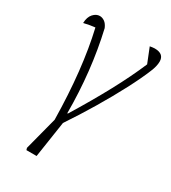

<svg xmlns="http://www.w3.org/2000/svg" viewBox="-169 -569 755 850"><g transform="rotate(30 209.0 -144.5)"><path d="M181 -38Q245 -142 294 -233Q343 -324 376 -402L346 -477Q352 -478 358 -479Q364 -480 370 -480Q418 -480 418 -440Q418 -417 405 -386Q386 -339 351 -272Q316 -205 272 -131.5Q228 -58 183 9L155 194H103L100 184L144 15Q140 -241 96 -429Q73 -427 39 -419Q40 -450 55 -466.5Q70 -483 88 -483Q101 -483 113 -474.5Q125 -466 133 -447Q178 -253 178 -38Z"/></g></svg>

Font: Piazzolla ExtraLight
Style: Italic
Weight: 200
Italic angle: -11.3°
Designer: Juan Pablo del Peral
Foundry: Huerta Tipografica
Version: Version 1.330